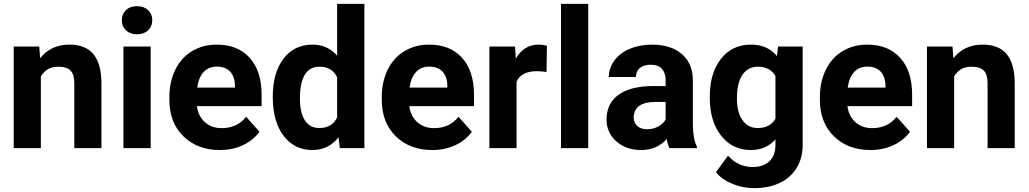

<svg xmlns="http://www.w3.org/2000/svg" viewBox="-20 -770 5347 998"><path d="M184.1 -528.3 188.5 -467.3Q245.1 -538.1 340.3 -538.1Q424.3 -538.1 465.3 -488.8Q506.3 -439.5 507.3 -341.3V0H366.2V-337.9Q366.2 -382.8 346.7 -403.1Q327.1 -423.3 281.7 -423.3Q222.2 -423.3 192.4 -372.6V0H51.3V-528.3Z M763.2 0H621.6V-528.3H763.2ZM613.3 -665Q613.3 -696.8 634.5 -717.3Q655.8 -737.8 692.4 -737.8Q728.5 -737.8 750 -717.3Q771.5 -696.8 771.5 -665Q771.5 -632.8 749.8 -612.3Q728 -591.8 692.4 -591.8Q656.7 -591.8 635 -612.3Q613.3 -632.8 613.3 -665Z M1122.6 9.8Q1006.3 9.8 933.3 -61.5Q860.4 -132.8 860.4 -251.5V-265.1Q860.4 -344.7 891.1 -407.5Q921.9 -470.2 978.3 -504.2Q1034.7 -538.1 1106.9 -538.1Q1215.3 -538.1 1277.6 -469.7Q1339.8 -401.4 1339.8 -275.9V-218.3H1003.4Q1010.3 -166.5 1044.7 -135.3Q1079.1 -104 1131.8 -104Q1213.4 -104 1259.3 -163.1L1328.6 -85.4Q1296.9 -40.5 1242.7 -15.4Q1188.5 9.8 1122.6 9.8ZM1106.4 -423.8Q1064.5 -423.8 1038.3 -395.5Q1012.2 -367.2 1004.9 -314.5H1201.2V-325.7Q1200.2 -372.6 1175.8 -398.2Q1151.4 -423.8 1106.4 -423.8Z M1397.9 -268.1Q1397.9 -391.6 1453.4 -464.8Q1508.8 -538.1 1605 -538.1Q1682.1 -538.1 1732.4 -480.5V-750H1874V0H1746.6L1739.7 -56.2Q1687 9.8 1604 9.8Q1510.7 9.8 1454.3 -63.7Q1397.9 -137.2 1397.9 -268.1ZM1539.1 -257.8Q1539.1 -183.6 1564.9 -144Q1590.8 -104.5 1640.1 -104.5Q1705.6 -104.5 1732.4 -159.7V-368.2Q1706.1 -423.3 1641.1 -423.3Q1539.1 -423.3 1539.1 -257.8Z M2226.6 9.8Q2110.4 9.8 2037.4 -61.5Q1964.4 -132.8 1964.4 -251.5V-265.1Q1964.4 -344.7 1995.1 -407.5Q2025.9 -470.2 2082.3 -504.2Q2138.7 -538.1 2210.9 -538.1Q2319.3 -538.1 2381.6 -469.7Q2443.8 -401.4 2443.8 -275.9V-218.3H2107.4Q2114.3 -166.5 2148.7 -135.3Q2183.1 -104 2235.8 -104Q2317.4 -104 2363.3 -163.1L2432.6 -85.4Q2400.9 -40.5 2346.7 -15.4Q2292.5 9.8 2226.6 9.8ZM2210.4 -423.8Q2168.5 -423.8 2142.3 -395.5Q2116.2 -367.2 2108.9 -314.5H2305.2V-325.7Q2304.2 -372.6 2279.8 -398.2Q2255.4 -423.8 2210.4 -423.8Z M2820.8 -396Q2792 -399.9 2770 -399.9Q2689.9 -399.9 2665 -345.7V0H2523.9V-528.3H2657.2L2661.1 -465.3Q2703.6 -538.1 2778.8 -538.1Q2802.2 -538.1 2822.8 -531.7Z M3037.6 0H2896V-750H3037.6Z M3460 0Q3450.2 -19 3445.8 -47.4Q3394.5 9.8 3312.5 9.8Q3234.9 9.8 3183.8 -35.2Q3132.8 -80.1 3132.8 -148.4Q3132.8 -232.4 3195.1 -277.3Q3257.3 -322.3 3375 -322.8H3439.9V-353Q3439.9 -389.6 3421.1 -411.6Q3402.3 -433.6 3361.8 -433.6Q3326.2 -433.6 3305.9 -416.5Q3285.6 -399.4 3285.6 -369.6H3144.5Q3144.5 -415.5 3172.9 -454.6Q3201.2 -493.7 3252.9 -515.9Q3304.7 -538.1 3369.1 -538.1Q3466.8 -538.1 3524.2 -489Q3581.5 -439.9 3581.5 -351.1V-122.1Q3582 -46.9 3602.5 -8.3V0ZM3343.3 -98.1Q3374.5 -98.1 3400.9 -112.1Q3427.2 -126 3439.9 -149.4V-240.2H3387.2Q3281.2 -240.2 3274.4 -167L3273.9 -158.7Q3273.9 -132.3 3292.5 -115.2Q3311 -98.1 3343.3 -98.1Z M3669.4 -268.1Q3669.4 -389.6 3727.3 -463.9Q3785.2 -538.1 3883.3 -538.1Q3970.2 -538.1 4018.6 -478.5L4024.4 -528.3H4152.3V-17.6Q4152.3 51.8 4120.8 103Q4089.4 154.3 4032.2 181.2Q3975.1 208 3898.4 208Q3840.3 208 3785.2 184.8Q3730 161.6 3701.7 125L3764.2 39.1Q3816.9 98.1 3892.1 98.1Q3948.2 98.1 3979.5 68.1Q4010.7 38.1 4010.7 -17.1V-45.4Q3961.9 9.8 3882.3 9.8Q3787.1 9.8 3728.3 -64.7Q3669.4 -139.2 3669.4 -262.2ZM3810.5 -257.8Q3810.5 -186 3839.4 -145.3Q3868.2 -104.5 3918.5 -104.5Q3982.9 -104.5 4010.7 -152.8V-375Q3982.4 -423.3 3919.4 -423.3Q3868.7 -423.3 3839.6 -381.8Q3810.5 -340.3 3810.5 -257.8Z M4503.9 9.8Q4387.7 9.8 4314.7 -61.5Q4241.7 -132.8 4241.7 -251.5V-265.1Q4241.7 -344.7 4272.5 -407.5Q4303.2 -470.2 4359.6 -504.2Q4416 -538.1 4488.3 -538.1Q4596.7 -538.1 4658.9 -469.7Q4721.2 -401.4 4721.2 -275.9V-218.3H4384.8Q4391.6 -166.5 4426 -135.3Q4460.4 -104 4513.2 -104Q4594.7 -104 4640.6 -163.1L4710 -85.4Q4678.2 -40.5 4624 -15.4Q4569.8 9.8 4503.9 9.8ZM4487.8 -423.8Q4445.8 -423.8 4419.7 -395.5Q4393.6 -367.2 4386.2 -314.5H4582.5V-325.7Q4581.5 -372.6 4557.1 -398.2Q4532.7 -423.8 4487.8 -423.8Z M4931.2 -528.3 4935.5 -467.3Q4992.2 -538.1 5087.4 -538.1Q5171.4 -538.1 5212.4 -488.8Q5253.4 -439.5 5254.4 -341.3V0H5113.3V-337.9Q5113.3 -382.8 5093.8 -403.1Q5074.2 -423.3 5028.8 -423.3Q4969.2 -423.3 4939.5 -372.6V0H4798.3V-528.3Z"/></svg>

Font: Roboto-o
Style: o-Bold
Weight: 700
Designer: Google
Version: Version 2.134; 2016; ttfautohint (v1.6)